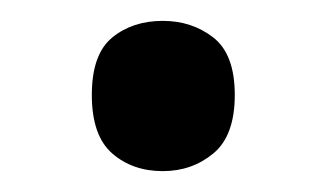

<svg xmlns="http://www.w3.org/2000/svg" viewBox="-20 -444 313 184"><path d="M68 -353Q68 -392 87.5 -408Q107 -424 136 -424Q164 -424 184.5 -408Q205 -392 205 -353Q205 -314 184.5 -297Q164 -280 136 -280Q107 -280 87.5 -297Q68 -314 68 -353Z"/></svg>

Font: Noto Sans Tamil Medium
Style: Regular
Weight: 500
Designer: Jelle Bosma - Monotype Design Team
Foundry: Monotype Imaging Inc.
Version: Version 2.004; ttfautohint (v1.8.4.7-5d5b)